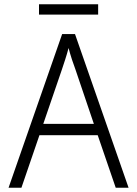

<svg xmlns="http://www.w3.org/2000/svg" viewBox="-20 -876 640 896"><path d="M20 0 270 -717H330L580 0H520L436 -245H164L80 0ZM269 -552 182 -298H418L332 -552Q325 -570 316 -597.5Q307 -625 300 -652Q293 -625 284 -597.5Q275 -570 269 -552ZM162 -808V-856H438V-808Z"/></svg>

Font: Noto Sans Mono Light
Style: Regular
Weight: 300
Designer: Monotype Design Team
Foundry: Monotype Imaging Inc.
Version: Version 2.014; ttfautohint (v1.8.4.7-5d5b)